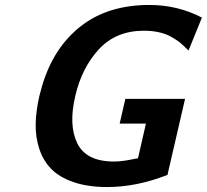

<svg xmlns="http://www.w3.org/2000/svg" viewBox="-20 -735 835 775"><path d="M139 -348Q150 -388 151 -392Q197 -544 306.5 -629.5Q416 -715 583 -715Q697 -715 795 -664L741 -531Q739 -533 725 -546.5Q711 -560 699.5 -568.5Q688 -577 668 -588Q648 -599 620.5 -605Q593 -611 561 -611Q448 -611 379 -536Q310 -461 284 -348Q256 -230 292 -156.5Q328 -83 440 -83Q459 -83 480 -86Q501 -89 517 -92.5Q533 -96 537 -96L569 -236H463L486 -336H727L656 -29Q531 20 413 20Q334 20 276.5 0Q219 -20 186.5 -53.5Q154 -87 138.5 -134.5Q123 -182 124 -234.5Q125 -287 139 -348Z"/></svg>

Font: Coval
Style: ExtraBold Italic
Weight: 800
Foundry: Context Ltd
Version: Version 001.000